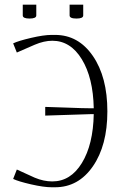

<svg xmlns="http://www.w3.org/2000/svg" viewBox="-20 -791 512 819"><path d="M276.9 -771H335V-725.1Q335 -711.9 306.2 -711.9Q276.9 -711.9 276.9 -725.1ZM77.1 -771H134.8V-725.1Q134.8 -711.9 106 -711.9Q77.1 -711.9 77.1 -725.1ZM214.8 -642.1Q314.5 -642.1 376.2 -552.2Q438 -462.4 438 -315.9Q438 -170.9 376.2 -81.5Q314.5 7.8 214.8 7.8H200.2Q167 7.8 112.5 -4.6Q58.1 -17.1 36.1 -27.8L51.8 -67.9L127.9 -33.2Q166 -17.1 203.1 -17.1Q281.2 -17.1 329.3 -95.7Q377.4 -174.3 379.9 -304.2H369.1L172.9 -297.9V-335Q191.4 -335 264.2 -332Q336.9 -329.1 369.1 -329.1H379.9Q377.4 -459 329.1 -538.1Q280.8 -617.2 203.1 -617.2Q168 -617.2 127.9 -600.1L51.8 -566.9L36.1 -606Q58.1 -616.7 112.5 -629.4Q167 -642.1 200.2 -642.1Z"/></svg>

Font: Resagokr
Style: Light
Weight: 300
Designer: gluk
Foundry: gluk
Version: Version 0.95